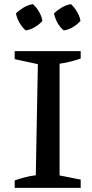

<svg xmlns="http://www.w3.org/2000/svg" viewBox="-20 -908 446 928"><path d="M51 0V-36Q77 -45 102.5 -51.5Q128 -58 153 -61L163 -598L51 -622V-661H370V-625Q347 -617 321.5 -610.5Q296 -604 268 -600V-60L370 -40V0ZM139 -888Q157 -872 169 -851Q181 -830 185 -807Q170 -790 148.5 -777Q127 -764 104 -761Q87 -776 74.5 -797.5Q62 -819 57 -843Q73 -859 94 -871.5Q115 -884 139 -888ZM323 -888Q340 -872 352.5 -851Q365 -830 369 -807Q354 -790 332.5 -777Q311 -764 288 -761Q270 -776 258 -797.5Q246 -819 241 -843Q257 -859 278 -871.5Q299 -884 323 -888Z"/></svg>

Font: Piazzolla Thin SemiBold
Style: Regular
Weight: 600
Version: Version 2.005